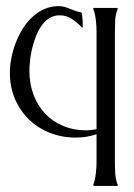

<svg xmlns="http://www.w3.org/2000/svg" viewBox="-20 -614 444 634"><path d="M176.8 -563.5Q157.7 -563.5 142.8 -554Q127.9 -544.4 116.9 -528.8Q106 -513.2 98.4 -493.4Q90.8 -473.6 85.9 -453.4Q81.1 -433.1 79.1 -413.8Q77.1 -394.5 77.1 -379.9Q77.1 -337.4 90.6 -301.5Q104 -265.6 128.4 -239.5Q152.8 -213.4 187.7 -198.5Q222.7 -183.6 266.1 -183.6Q281.7 -183.6 298.8 -187.5V-509.3Q298.8 -526.9 296.6 -547.1Q294.4 -567.4 288.1 -584V-586.9Q288.6 -586.9 289.8 -587.4Q291 -587.9 291.5 -587.9H366.2L367.7 -586.9H368.7V-584Q361.3 -566.9 360.4 -547.4Q359.4 -527.8 359.4 -509.3V-78.6Q359.4 -60.5 360.6 -40.8Q361.8 -21 368.7 -3.9V-1L367.7 0H291.5Q291 0 289.8 -0.5Q288.6 -1 288.1 -1V-3.9Q293.9 -20 296.4 -40.8Q298.8 -61.5 298.8 -78.6V-170.9Q282.2 -165 265.1 -162.4Q248 -159.7 230.5 -159.7Q184.1 -159.7 144.3 -175.5Q104.5 -191.4 75.2 -220Q45.9 -248.5 29.3 -287.6Q12.7 -326.7 12.7 -373.5Q12.7 -396 17.3 -421.1Q22 -446.3 31.2 -470.7Q40.5 -495.1 54 -517.3Q67.4 -539.6 85.4 -556.6Q103.5 -573.7 125.7 -583.7Q147.9 -593.8 174.3 -593.8Q184.1 -593.8 193.4 -591.1Q202.6 -588.4 211.7 -584.7Q220.7 -581.1 229.5 -577.9Q238.3 -574.7 248 -573.2L250.5 -570.8Q253.4 -547.9 253.4 -524.9L252 -523.4H250.5Q235.8 -539.1 217.5 -551.3Q199.2 -563.5 176.8 -563.5Z"/></svg>

Font: CAT Linz
Style: Regular
Weight: 400
Designer: Peter Wiegel
Foundry: Peter Wiegel
Version: Version 1.08